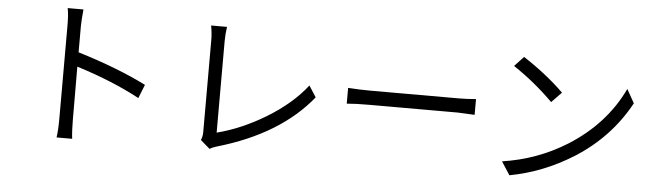

<svg xmlns="http://www.w3.org/2000/svg" viewBox="-49 -966 4048 1189"><g transform="rotate(5 1975.0 -372.0)"><path d="M813 -257Q649 -346 420 -418L421 -88Q421 -20 427 30H330Q337 -15 337 -88V-670Q337 -733 329 -774H427Q420 -702 420 -670V-507Q670 -431 847 -342Z M1222 -32Q1232 -55 1232 -81V-653Q1232 -699 1223 -744H1322Q1315 -700 1315 -653V-86Q1464 -124 1614 -214Q1772 -310 1862 -427L1907 -357Q1709 -112 1322 0Q1299 6 1280 18Z M2102 -433Q2177 -428 2241 -428H2789Q2842 -428 2897 -433V-335L2790 -340H2241Q2154 -340 2102 -335Z M3171 -719Q3317 -624 3424 -519L3362 -455Q3249 -568 3114 -658ZM3091 -63Q3308 -95 3491 -209Q3719 -353 3825 -577L3873 -492Q3753 -272 3537 -136Q3352 -20 3144 19Z"/></g></svg>

Font: Source Han Sans K Regular
Style: Regular
Weight: 400
Designer: Ryoko NISHIZUKA  (kana & ideographs); Paul D. Hunt (Latin, Greek & Cyrillic); Wenlong ZHANG  (bopomofo); Sandoll Communi
Foundry: Adobe Systems Incorporated
Version: Version 1.00 July 18, 2014, initial release